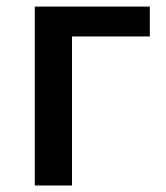

<svg xmlns="http://www.w3.org/2000/svg" viewBox="-20 -570 509 590"><path d="M86.9 0V-549.8H440.4V-458H201.2V0Z"/></svg>

Font: Gen Shin Gothic Medium
Style: Regular
Weight: 500
Designer: [Source Han Sans]
Ryoko NISHIZUKA  (kana & ideographs); Paul D. Hunt (Latin, Greek & Cyrillic); Wenlong ZHANG  (bopomofo
Version: Version 1.002.20150607